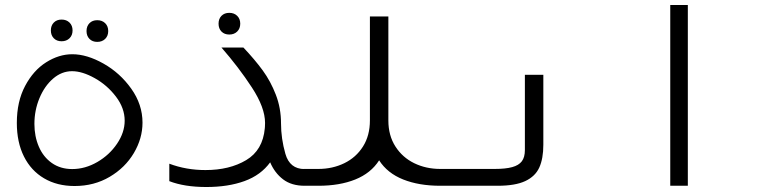

<svg xmlns="http://www.w3.org/2000/svg" viewBox="-20 -745 3040 770"><path d="M47.5 -252Q47.5 -338 80.8 -400.5Q114 -463 165.2 -495.2Q216.5 -527.5 270 -527.5Q328.5 -527.5 395 -490Q461.5 -452.5 506.5 -389.2Q551.5 -326 551.5 -253Q551.5 -190 516.8 -131.2Q482 -72.5 419.8 -35.8Q357.5 1 279 1Q209 1 156.8 -29.8Q104.5 -60.5 76 -117.5Q47.5 -174.5 47.5 -252ZM480 -261Q480 -311.5 445 -357.5Q410 -403.5 360 -431.5Q310 -459.5 269 -459.5Q227.5 -459.5 193 -429.8Q158.5 -400 138.2 -351.2Q118 -302.5 118 -248Q118 -198 135.8 -156.8Q153.5 -115.5 188 -91.2Q222.5 -67 269.5 -67Q321.5 -67 370.2 -95.2Q419 -123.5 449.5 -168.8Q480 -214 480 -261ZM184 -623Q184 -642.5 195.8 -654.5Q207.5 -666.5 227 -666.5Q246.5 -666.5 258.8 -654.5Q271 -642.5 271 -623Q271 -603.5 258.8 -591.5Q246.5 -579.5 227 -579.5Q207.5 -579.5 195.8 -591.5Q184 -603.5 184 -623ZM327 -620.5Q327 -640 338.8 -652Q350.5 -664 370 -664Q389.5 -664 401.8 -652Q414 -640 414 -620.5Q414 -601 401.8 -589Q389.5 -577 370 -577Q350.5 -577 338.8 -589Q327 -601 327 -620.5Z M659 -18.5V-88.5Q726.5 -63 804 -63Q900.5 -63 967.2 -102.8Q1034 -142.5 1042 -230.5L1042.5 -237.5L1043 -252Q1043 -313.5 990.2 -394.2Q937.5 -475 868 -554.5H956Q1001.5 -506.5 1033.5 -462.8Q1065.5 -419 1086.2 -365.2Q1107 -311.5 1107 -250Q1107 -189.5 1124.5 -128.2Q1142 -67 1201.5 -67V0Q1149 0 1115.2 -25.8Q1081.5 -51.5 1063.5 -94Q1026 -42.5 960.5 -18.8Q895 5 807.5 5Q719.5 5 659 -18.5ZM856.5 -650Q856.5 -669.5 868.2 -681.5Q880 -693.5 899.5 -693.5Q919 -693.5 931.2 -681.5Q943.5 -669.5 943.5 -650Q943.5 -630.5 931.2 -618.5Q919 -606.5 899.5 -606.5Q880 -606.5 868.2 -618.5Q856.5 -630.5 856.5 -650Z M1197.5 -67.5H1257Q1313.5 -67.5 1360.8 -90.5Q1408 -113.5 1435.8 -157.5Q1463.5 -201.5 1463.5 -262V-679H1537.5V-262Q1537.5 -201.5 1565.8 -157.5Q1594 -113.5 1641.2 -90.5Q1688.5 -67.5 1745.5 -67.5H1802V0H1745.5Q1660.5 0 1597 -25.2Q1533.5 -50.5 1500.5 -102Q1467.5 -50.5 1404.8 -25.2Q1342 0 1257 0H1197.5Z M1800 -67.5H1964Q2008 -67.5 2034.2 -74.8Q2060.5 -82 2072.8 -98.2Q2085 -114.5 2085 -143V-445H2159V-164.5Q2159 -109 2142.8 -73.2Q2126.5 -37.5 2086.5 -18.8Q2046.5 0 1975.5 0H1800Z M2738.5 -725V0H2668V-725Z"/></svg>

Font: JuliaMono Light
Style: Italic
Weight: 300
Italic angle: -9°
Monospace: yes
Designer: cormullion
Foundry: corm
Version: Version 0.054; ttfautohint (v1.8.4)